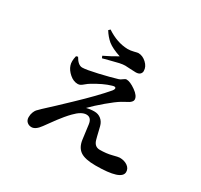

<svg xmlns="http://www.w3.org/2000/svg" viewBox="-169 -1032 1337 1276"><g transform="rotate(30 500.0 -393.5)"><path d="M225.6 -541 239.3 -544.9Q266.6 -496.1 298.8 -496.1Q328.1 -496.1 412.6 -515.6Q497.1 -535.2 547.9 -550.8Q558.6 -553.7 572.3 -564.5Q585.9 -575.2 594.7 -575.2Q622.1 -575.2 665 -544.9Q708 -514.6 708 -485.4Q708 -476.6 700.7 -468.3Q693.4 -460 685.1 -455.1Q676.8 -450.2 660.2 -441.4Q643.6 -432.6 635.7 -427.7Q603.5 -408.2 548.3 -361.8Q493.2 -315.4 455.1 -276.4Q484.4 -284.2 515.6 -284.2Q545.9 -284.2 567.4 -266.6Q588.9 -249 596.7 -218.8Q599.6 -208 604.5 -187Q609.4 -166 613.3 -150.4Q617.2 -134.8 620.1 -125Q632.8 -81.1 672.9 -81.1Q723.6 -81.1 764.2 -91.8Q804.7 -102.5 815.4 -102.5Q850.6 -102.5 875 -85.4Q899.4 -68.4 899.4 -41Q899.4 23.4 700.2 23.4Q620.1 23.4 584 -1Q547.9 -25.4 540 -81.1Q527.3 -181.6 525.4 -192.4Q518.6 -240.2 480.5 -240.2Q442.4 -240.2 394.5 -190.4Q378.9 -174.8 358.9 -150.9Q338.9 -127 327.1 -110.8Q315.4 -94.7 293.9 -65.4Q272.5 -36.1 267.6 -29.3Q235.4 15.6 204.1 15.6Q183.6 15.6 169.4 2.4Q155.3 -10.7 155.3 -33.2Q155.3 -54.7 162.1 -71.3Q168.9 -87.9 175.8 -95.7Q182.6 -103.5 203.1 -123Q214.8 -133.8 276.4 -190.9Q337.9 -248 362.3 -272.5Q482.4 -386.7 548.8 -464.8Q562.5 -482.4 557.1 -490.2Q551.8 -498 531.2 -491.2Q472.7 -474.6 396.5 -427.7Q384.8 -420.9 371.1 -409.2Q357.4 -397.5 348.1 -392.1Q338.9 -386.7 327.1 -386.7Q293.9 -386.7 264.2 -412.6Q234.4 -438.5 224.6 -468.8Q214.8 -496.1 225.6 -541ZM477.5 -685.5Q412.1 -707 378.9 -733.4Q347.7 -759.8 324.2 -797.9L335.9 -809.6Q416 -755.9 498 -753.9Q520.5 -753.9 544.9 -760.3Q569.3 -766.6 574.2 -766.6Q607.4 -766.6 636.2 -740.2Q665 -713.9 665 -680.7Q665 -666 654.3 -656.2Q643.6 -646.5 622.1 -646.5Q604.5 -646.5 578.1 -648.4Q551.8 -650.4 541 -650.4Q523.4 -650.4 498 -645Q472.7 -639.6 427.7 -627.4Q382.8 -615.2 381.8 -615.2L375 -630.9Q426.8 -655.3 477.5 -685.5Z"/></g></svg>

Font: GenRyuMin TW TTF Bold
Style: Regular
Weight: 700
Version: Version 1.300